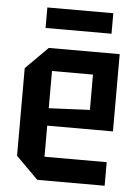

<svg xmlns="http://www.w3.org/2000/svg" viewBox="-53 -771 584 812"><g transform="rotate(5 239.5 -365.0)"><path d="M42 -94V-466L136 -560H437V-232H158V-100H422V0H136ZM158 -306 332 -314V-464H158ZM115 -643V-730H395V-643Z"/></g></svg>

Font: Tektur SemiCondensed Medium
Style: Regular
Weight: 500
Width: 4
Designer: Adam Jagosz
Foundry: Adam Jagosz
Version: Version 1.005;gftools[0.9.30]